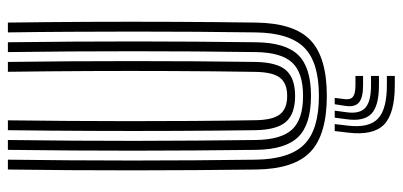

<svg xmlns="http://www.w3.org/2000/svg" viewBox="-287 -553 1021 487"><g transform="rotate(-90 223.5 -309.5)"><path d="M223.8 9Q126 9 82.1 -32.3Q38.3 -73.6 37 -170.5Q36.1 -244.3 35.5 -322.4Q34.9 -400.5 34.9 -480.7Q34.9 -561 35.4 -641.4Q36 -721.8 37 -800H62Q61 -724.2 60.4 -644.3Q59.8 -564.4 59.8 -483.6Q59.8 -402.9 60.4 -324Q61 -245.1 62 -170.8Q63.3 -85.6 100.7 -48.3Q138.1 -11.1 223.8 -11.1Q309 -11.1 346.3 -48.3Q383.5 -85.6 384.8 -170.8Q385.9 -244.6 386.4 -322.7Q386.9 -400.7 386.9 -480.9Q386.9 -561.1 386.4 -641.6Q386 -722 384.8 -800H409.7Q411.1 -698.9 411.6 -592.7Q412.1 -486.5 411.6 -379.8Q411.2 -273.2 409.7 -170.5Q408.4 -73.4 364.7 -32.2Q321 9 223.8 9ZM223.8 -31.2Q151.6 -31.2 119.8 -63.4Q88 -95.5 86.9 -170.3Q86 -250.7 85.4 -327.2Q84.8 -403.7 84.8 -479.9Q84.8 -556.1 85.3 -635.3Q85.8 -714.4 86.9 -800H111.9Q110.8 -716.3 110.2 -636Q109.6 -555.6 109.7 -477.7Q109.8 -399.8 110.4 -323.4Q110.9 -247 111.9 -171.3Q112.8 -106.7 138.6 -79Q164.5 -51.3 223.8 -51.3Q282.8 -51.3 308.4 -79.1Q334 -106.8 334.9 -171.3Q336 -246.5 336.5 -324.8Q337 -403.1 337 -482.7Q337 -562.4 336.5 -642.2Q336 -722 334.9 -800H359.8Q360.9 -715 361.4 -634.5Q361.9 -553.9 361.9 -476.4Q361.9 -398.9 361.3 -322.8Q360.8 -246.7 359.8 -170.3Q358.9 -96 327.5 -63.6Q296.1 -31.2 223.8 -31.2ZM223.8 -71.5Q178.4 -71.5 158.1 -94.5Q137.7 -117.6 136.8 -172.1Q135.5 -269.7 135 -375.1Q134.5 -480.5 135 -588.2Q135.4 -695.9 136.8 -800H161.8Q160.9 -725.6 160.3 -649.1Q159.7 -572.6 159.7 -494Q159.7 -415.5 160.2 -335Q160.7 -254.5 162.1 -172.1Q162.7 -127.9 177.2 -109.7Q191.7 -91.6 223.8 -91.6Q255.4 -91.6 269.7 -109.7Q284 -127.9 284.7 -172.1Q286.4 -280.6 286.8 -385.6Q287.3 -490.5 286.8 -593.7Q286.3 -696.9 284.9 -800H309.9Q311 -724.8 311.5 -645.2Q312 -565.6 312 -485Q312 -404.5 311.5 -325.4Q311 -246.4 309.9 -172.1Q309 -117.4 288.8 -94.4Q268.6 -71.5 223.8 -71.5ZM152.3 29 148.3 62.8Q142.1 115.4 165.8 138.4Q189.5 161.3 251 161.3H274.4V181.4H251Q178.7 181.4 150.8 153.9Q122.9 126.4 130.6 62.8L134.6 29ZM218.7 29 215.5 54.7Q213.7 69.2 221.7 75.4Q229.6 81.6 251 81.6H274.4V100.9H251Q218.9 100.9 206.7 90.2Q194.5 79.5 198.6 54.7L202.6 29ZM186.3 29 182.3 58.8Q177.6 92.2 193.5 106.6Q209.4 121.1 251 121.1H274.4V141.2H251Q198.5 141.2 178.5 122.1Q158.4 102.9 164.6 58.8L168.6 29Z"/></g></svg>

Font: Big Shoulders Inline Display SC Thin
Style: Regular
Weight: 100
Designer: Patric King
Foundry: XO Type Co
Version: Version 2.002